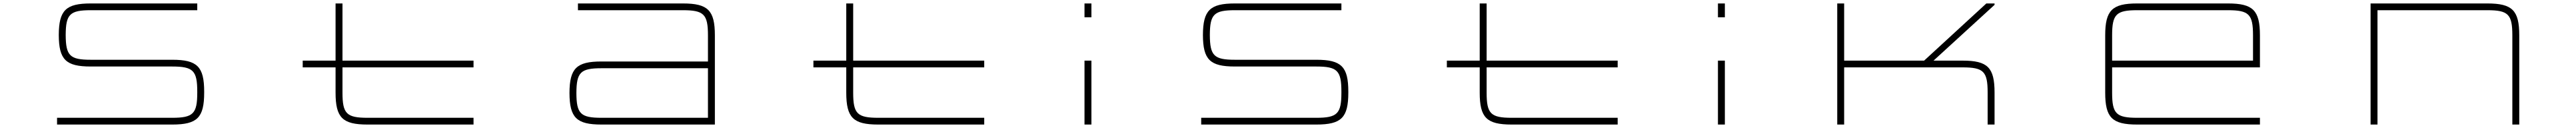

<svg xmlns="http://www.w3.org/2000/svg" viewBox="-20 -720 14902 740"><path d="M1121 -700H504.5C361 -700 320.5 -660.5 320 -517.5C320.5 -375 361 -335.5 504.5 -335.5H975.5C1097.5 -335.5 1121 -312 1121 -190V-184.5C1121 -62.5 1097.5 -39 975.5 -39H310V0H976.5C1121 0 1161 -40 1161 -184.5V-190C1161 -334.5 1121 -374.5 976.5 -374.5H505.5C384.5 -374.5 360.5 -397.5 360 -518C360.5 -638 384.5 -661 505.5 -661H1121ZM320 -515.5V-520C320 -519 320 -518.5 320 -517.5Z M1731 -369.5V-330.5H1921V-184.5C1921 -40 1961 0 2105.5 0H2719V-39H2106.5C1984.5 -39 1961 -62.5 1961 -184.5V-330.5H2719V-369.5H1961V-700H1921V-369.5Z M3459.5 -325.5H4075V-39H3459.5C3338.5 -39 3314.5 -62 3314 -182C3314.5 -302.5 3338.5 -325.5 3459.5 -325.5ZM3274 -180V-184.5V-182.5C3274.5 -39.5 3315 0 3458.5 0H4115V-515.5C4115 -660 4075 -700 3930.5 -700H3323V-661H3929.5C4051.5 -661 4075 -637.5 4075 -515.5V-364.5H3458.5C3315 -364.5 3274.5 -325 3274 -182.5Z M4685 -369.5V-330.5H4875V-184.5C4875 -40 4915 0 5059.5 0H5673V-39H5060.5C4938.5 -39 4915 -62.5 4915 -184.5V-330.5H5673V-369.5H4915V-700H4875V-369.5Z M6253 -369.5V0H6293V-369.5ZM6253 -620H6293V-700H6253Z M7739 -700H7122.5C6979 -700 6938.5 -660.5 6938 -517.5C6938.5 -375 6979 -335.5 7122.5 -335.5H7593.5C7715.5 -335.5 7739 -312 7739 -190V-184.5C7739 -62.5 7715.5 -39 7593.5 -39H6928V0H7594.5C7739 0 7779 -40 7779 -184.5V-190C7779 -334.5 7739 -374.5 7594.5 -374.5H7123.5C7002.5 -374.5 6978.5 -397.5 6978 -518C6978.5 -638 7002.5 -661 7123.5 -661H7739ZM6938 -515.5V-520C6938 -519 6938 -518.5 6938 -517.5Z M8349 -369.5V-330.5H8539V-184.5C8539 -40 8579 0 8723.5 0H9337V-39H8724.5C8602.5 -39 8579 -62.5 8579 -184.5V-330.5H9337V-369.5H8579V-700H8539V-369.5Z M9917 -369.5V0H9957V-369.5ZM9917 -620H9957V-700H9917Z M10607 -700V0H10647V-330.5H11331.5C11453.5 -330.5 11477 -307 11477 -185V0H11517V-185C11517 -329.5 11477 -369.5 11332.5 -369.5H11164L11517 -692V-700H11469.5L11109.5 -369.5H10647V-700Z M12867.5 -700H12341.5C12197 -700 12157 -660 12157 -515.5V-184.5C12157 -40 12197 0 12341.5 0H13052V-39H12342.5C12220.5 -39 12197 -62.5 12197 -184.5V-330.5H13052V-515.5C13052 -660 13012 -700 12867.5 -700ZM12197 -369.5V-515.5C12197 -637.5 12220.5 -661 12342.5 -661H12866.5C12988.5 -661 13012 -637.5 13012 -515.5V-369.5Z M13692 -700V0H13732V-661H14366.5C14488.5 -661 14512 -637.5 14512 -515.5V0H14552V-515.5C14552 -660 14512 -700 14367.5 -700Z"/></svg>

Font: Melete UltraLight
Style: Regular
Weight: 200
Width: 6
Designer: Sora Sagano
Foundry: DOT COLON
Version: Version 0.200;FEAKit 1.0